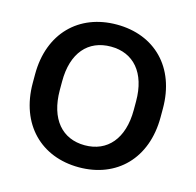

<svg xmlns="http://www.w3.org/2000/svg" viewBox="-107 -840 980 962"><g transform="rotate(15 383.0 -359.0)"><path d="M383.3 10.7C578.6 10.7 714.4 -122.6 714.4 -337.9V-382.8C714.4 -596.7 579.1 -729.5 383.3 -729.5C187.5 -729.5 51.3 -596.2 51.3 -382.8V-337.9C51.3 -123.5 187.5 10.7 383.3 10.7ZM383.3 -103.5C266.1 -103.5 191.9 -188 191.4 -337.9V-382.8C190.9 -532.2 265.6 -615.2 383.3 -615.2C500.5 -615.2 575.2 -531.2 575.2 -382.8V-337.9C575.2 -188.5 500 -103.5 383.3 -103.5Z"/></g></svg>

Font: Winston SemiBold
Style: Regular
Weight: 600
Designer: Vernon Adams, Kim Jin-seong, David Berlow, Cristiano Sobral
Foundry: The Winston Project Authors
Version: Version 3.004